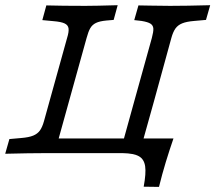

<svg xmlns="http://www.w3.org/2000/svg" viewBox="-20 -591 828 738"><path d="M185.5 -509.7 142.7 -513.7 158.1 -570.2Q219.4 -568.5 305.6 -568.5H309.7H308.9Q345.2 -568.5 432.3 -571L416.9 -514.5L388.7 -512.1Q362.9 -509.7 348.8 -502.8Q334.7 -496 327 -482.7Q319.4 -469.4 312.9 -445.2L245.2 -201.6H170.2L237.9 -445.2Q245.2 -468.5 243.5 -481.5Q241.9 -494.4 228.6 -500.8Q215.3 -507.3 185.5 -509.7ZM524.2 -510.5 496 -513.7 512.1 -570.2Q535.5 -570.2 558.9 -569.4Q596 -569.4 633.1 -568.5H635.5H634.7Q693.5 -568.5 787.9 -571L771.8 -514.5L726.6 -510.5Q696.8 -508.1 680.2 -501.2Q663.7 -494.4 654.4 -481.5Q645.2 -468.5 638.7 -445.2L571.8 -201.6H496L563.7 -445.2Q570.2 -469.4 569.4 -481.5Q568.5 -493.5 558.5 -500Q548.4 -506.5 524.2 -510.5ZM0 0 16.1 -56.5 61.3 -60.5Q91.1 -62.9 107.7 -69.8Q124.2 -76.6 133.5 -89.5Q142.7 -102.4 149.2 -125.8L170.2 -201.6H245.2L205.6 -58.9H456.5L496 -201.6H571.8L516.1 -2.4H151.6H153.2Q94.4 -2.4 0 0ZM493.5 -58.9H521H646.8Q631.5 -14.5 617.3 31.9Q603.2 78.2 591.1 127.4L532.3 126.6Q541.9 75 537.9 48Q533.9 21 514.1 9.7Q494.4 -1.6 451.6 -2.4H392.7Z"/></svg>

Font: Playfair Micro SmCond SmLight
Style: Italic
Weight: 360
Width: 4
Italic angle: -15.6°
Designer: Claus Eggers Sørensen
Foundry: Claus Eggers Sørensen
Version: Version 2.203;Glyphs 3.3 (3326)